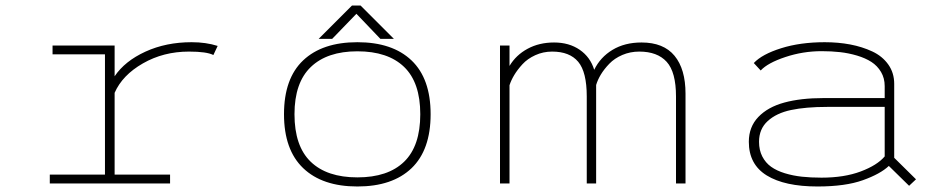

<svg xmlns="http://www.w3.org/2000/svg" viewBox="-20 -665 3440 696"><path d="M395.5 -32H596.5V0H160.5V-32H360.5V-468H170.5V-500H395.5V-388.5Q432.5 -443.5 507.2 -477.8Q582 -512 674.5 -512Q727 -512 769 -498.5L753.5 -465.5Q729.5 -478 665 -478Q572.5 -478 498 -435.2Q423.5 -392.5 395.5 -328.5Z M1408 -524H1359L1272 -615L1184 -524H1135L1256 -645H1287ZM1009.5 -251Q1009.5 -380.5 1079 -446.2Q1148.5 -512 1275.5 -512Q1402.5 -512 1471.8 -446Q1541 -380 1541 -251Q1541 -121.5 1471.8 -55.2Q1402.5 11 1275.5 11Q1148.5 11 1079 -55.5Q1009.5 -122 1009.5 -251ZM1275.5 -22Q1386.5 -22 1445 -78.8Q1503.5 -135.5 1503.5 -251Q1503.5 -366 1444.8 -422.5Q1386 -479 1275.5 -479Q1166 -479 1106.8 -422.2Q1047.5 -365.5 1047.5 -251Q1047.5 -135.5 1106.2 -78.8Q1165 -22 1275.5 -22Z M1792.5 0V-500H1827V-426Q1850.5 -465.5 1892.5 -488.2Q1934.5 -511 1988.5 -511Q2043 -511 2081.5 -484.5Q2120 -458 2134 -412Q2156 -457.5 2200.2 -484.2Q2244.5 -511 2305.5 -511Q2385.5 -511 2425.2 -462.8Q2465 -414.5 2465 -325.5V0H2430.5V-315.5Q2430.5 -403.5 2396.8 -440.8Q2363 -478 2297.5 -478Q2264.5 -478 2236 -465.8Q2207.5 -453.5 2188.8 -434Q2170 -414.5 2158.2 -395Q2146.5 -375.5 2141 -357V0H2107V-315.5Q2107 -404 2076 -441Q2045 -478 1981.5 -478Q1949 -478 1920.5 -465Q1892 -452 1873.8 -432Q1855.5 -412 1844 -392.8Q1832.5 -373.5 1827 -356V0Z M2969.5 -512Q3018.5 -512 3062 -503.8Q3105.5 -495.5 3142 -478.5Q3178.5 -461.5 3200 -431.2Q3221.5 -401 3221.5 -361V-93L3300.5 -15L3275.5 8.5L3202 -63.5Q3171.5 -34.5 3108 -11.8Q3044.5 11 2943.5 11Q2824.5 11 2759.5 -29Q2694.5 -69 2694.5 -151Q2694.5 -205 2729 -241Q2763.5 -277 2823 -293.2Q2882.5 -309.5 2965.5 -309.5H3187V-353Q3187 -381.5 3173.8 -404Q3160.5 -426.5 3138.8 -440.5Q3117 -454.5 3086.8 -463.5Q3056.5 -472.5 3025.2 -476Q2994 -479.5 2958.5 -479.5Q2890.5 -479.5 2826.8 -458.2Q2763 -437 2737.5 -409.5L2712.5 -436.5Q2742.5 -468.5 2811.8 -490.2Q2881 -512 2969.5 -512ZM2958 -21Q3040.5 -21 3100.2 -43.5Q3160 -66 3187 -98V-277.5H2978.5Q2900.5 -277.5 2847.5 -266.2Q2794.5 -255 2763 -226.2Q2731.5 -197.5 2731.5 -151Q2731.5 -121 2743.2 -98Q2755 -75 2775.2 -60.5Q2795.5 -46 2825 -37Q2854.5 -28 2886.8 -24.5Q2919 -21 2958 -21Z"/></svg>

Font: League Mono Wide Thin
Style: Regular
Weight: 100
Width: 8
Designer: Tyler Finck
Foundry: The League of Moveable Type / Tyler Finck
Version: Version 2.210